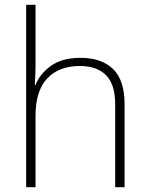

<svg xmlns="http://www.w3.org/2000/svg" viewBox="-20 -780 622 800"><path d="M128 -504Q128 -482 127 -464.5Q126 -447 125 -426H128Q146 -472 192 -505.5Q238 -539 316 -539Q403 -539 451 -492.5Q499 -446 499 -347V0H460V-345Q460 -428 422 -466.5Q384 -505 313 -505Q226 -505 177 -453.5Q128 -402 128 -297V0H89V-760H128Z"/></svg>

Font: Noto Sans Thai ExtraLight
Style: Regular
Weight: 200
Designer: Monotype Design Team
Foundry: Monotype Imaging Inc.
Version: Version 2.001; ttfautohint (v1.8.4.7-5d5b)